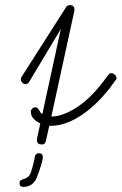

<svg xmlns="http://www.w3.org/2000/svg" viewBox="-20 -570 474 748"><path d="M116 39Q119 27 132 27Q139 27 143 31Q147 35 147 41Q147 51 140 74Q133 97 124 120Q109 158 71 158Q56 158 56 143Q56 135 61.5 132Q67 129 74 127Q81 125 88.5 119.5Q96 114 101 100Q107 80 110.5 66Q114 52 116 39ZM159 -22Q156 -7 144 -7Q124 -7 124 -23Q124 -28 124 -29L137 -89Q122 -96 111 -107.5Q100 -119 100 -136Q100 -141 105 -146.5Q110 -152 119 -152Q124 -152 127 -148.5Q130 -145 132.5 -141Q135 -137 137.5 -132.5Q140 -128 145 -126L217 -457L93 -250Q87 -242 80 -242Q73 -242 67 -248Q61 -254 61 -261Q61 -266 65 -272L238 -543Q243 -550 253 -550Q262 -550 266 -545Q270 -540 270 -534Q270 -532 270 -531Q270 -530 270 -529L180 -116H181Q221 -116 274 -148.5Q327 -181 380 -249L401 -277Q407 -285 414 -285Q421 -285 427.5 -278.5Q434 -272 434 -266Q434 -260 429 -256L408 -227Q378 -189 347.5 -161Q317 -133 287.5 -115Q258 -97 231 -88.5Q204 -80 181 -80H172Z"/></svg>

Font: Gruenewald VA
Style: Regular
Weight: 400
Designer: Peter Wiegel
Foundry: Peter Wiegel, nach dem Schriftentwurf von Dr. H. Gr¸newald
Version: Version 0.007